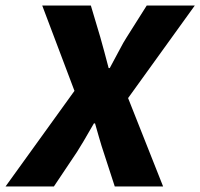

<svg xmlns="http://www.w3.org/2000/svg" viewBox="-61 -671 721 691"><path d="M-41 0 207 -344 91 -651H266L300 -537Q304 -524 314.5 -484.5Q325 -445 330 -426H334Q343 -442 364.5 -483Q386 -524 395 -537L467 -651H640L400 -318L526 0H352L311 -126Q306 -140 295 -178Q284 -216 281 -227H277Q233 -150 216 -124L133 0Z"/></svg>

Font: TypoPRO Source Code Pro
Style: Italic
Weight: 900
Italic angle: -11°
Monospace: yes
Designer: Paul D. Hunt, Teo Tuominen
Foundry: Adobe Systems Incorporated
Version: Version 1.030;PS 1.0;hotconv 1.0.84;makeotf.lib2.5.63406